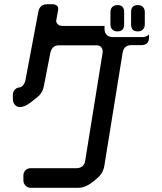

<svg xmlns="http://www.w3.org/2000/svg" viewBox="-20 -787 768 911"><path d="M476 -664H277Q261 -664 253 -673Q245 -682 247 -691L256 -740Q258 -754 249.5 -760.5Q241 -767 226 -767H204Q169 -767 162 -732L101 -408Q98 -393 89.5 -382.5Q81 -372 71 -372Q61 -372 51 -362Q41 -352 41 -338V-316Q41 -301 50.5 -290Q60 -279 74 -279Q98 -279 127 -302L156 -325Q183 -346 189 -383L219 -537Q227 -572 260 -572H439Q455 -572 462 -560.5Q469 -549 467 -538L384 -23Q381 -6 370 2.5Q359 11 343 11H125Q111 11 101 21Q91 31 91 46V69Q91 83 101 93.5Q111 104 125 104H353Q388 104 429 69L442 58Q469 35 475 0L562 -538Q565 -556 576 -564.5Q587 -573 603 -573H652Q668 -573 677.5 -582Q687 -591 687 -608V-624Q686 -623 686 -623Q686 -623 685 -622Q674 -611 656 -611H515Q497 -611 486.5 -621.5Q476 -632 476 -650ZM634 -638Q649 -638 658 -647Q667 -656 667 -671V-730Q667 -745 658 -754Q649 -763 634 -763Q602 -763 602 -730V-671Q602 -638 634 -638ZM537 -638Q569 -638 569 -671V-730Q569 -763 537 -763Q522 -763 513 -754Q504 -745 504 -730V-671Q504 -656 513 -647Q522 -638 537 -638Z"/></svg>

Font: WDXL Lubrifont SC
Style: Regular
Weight: 400
Designer: [WDXL Lubrifont] Copyright 2020-2022 (c) NightFurySL2001, Skr-ZERO; [ZCOOL QingKe HuangYou] Copyright 2018-2022 (c) The 
Version: Version 2.001;hotconv 1.1.1;makeotfexe 2.6.0